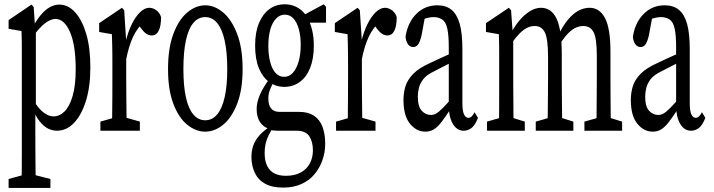

<svg xmlns="http://www.w3.org/2000/svg" viewBox="-20 -623 3402 915"><path d="M21 272.5V230L108.4 206.1H126.5L220.2 230V272.5ZM82.5 272.5Q83.5 229 83.7 187.5Q84 146 84 103Q84 60.1 84 18.6V-325.2Q84 -358.4 84 -383.1Q84 -407.7 83.7 -429.2Q83.5 -450.7 82.5 -475.1L21 -485.8V-527.3L129.9 -601.1L140.6 -589.4L147.5 -486.8L150.9 -483.4V-109.4L148.4 -101.6V17.6Q148.4 58.6 148.7 101.3Q148.9 144 149.4 187Q149.9 230 150.9 272.5ZM251 0Q230 0 209.5 -10Q189 -20 168.9 -44.9Q148.9 -69.8 130.9 -115.2H115.2L121.6 -178.2Q150.9 -119.1 179.2 -93.8Q207.5 -68.4 234.9 -68.4Q264.2 -68.4 287.8 -92Q311.5 -115.7 326.2 -165.8Q340.8 -215.8 340.8 -292.5Q340.8 -407.7 313.7 -470.2Q286.6 -532.7 244.1 -532.7Q230 -532.7 211.2 -522.9Q192.4 -513.2 170.7 -490.2Q148.9 -467.3 120.6 -425.8L114.3 -483.4H130.9Q151.9 -524.4 173.1 -550Q194.3 -575.7 216.8 -588.4Q239.3 -601.1 262.7 -601.1Q304.2 -601.1 337.4 -565.2Q370.6 -529.3 390.6 -462.6Q410.6 -396 410.6 -301.8Q410.6 -209.5 389.4 -141.8Q368.2 -74.2 332.5 -37.1Q296.9 0 251 0Z M458.5 0V-43.5L542.5 -67.4H562.5L646.5 -43.5V0ZM513.2 0Q514.2 -27.3 514.6 -72.8Q515.1 -118.2 515.4 -166.5Q515.6 -214.8 515.6 -252.4V-310.1Q515.6 -343.3 515.4 -367.9Q515.1 -392.6 514.6 -414.3Q514.2 -436 513.2 -460L452.6 -470.7V-512.7L561 -585.9L571.8 -574.2L581.5 -424.3V-421.9V-252.4Q581.5 -214.8 582 -166.5Q582.5 -118.2 583 -73.2Q583.5 -28.3 584 0ZM580.1 -334 568.4 -416H576.7Q589.4 -470.2 607.9 -507.6Q626.5 -544.9 648.2 -565.4Q669.9 -585.9 691.4 -585.9Q709 -585.9 725.3 -573.7Q741.7 -561.5 747.6 -541.5Q747.6 -500 736.6 -477.1Q725.6 -454.1 702.6 -454.1Q689.9 -454.1 678.2 -461.7Q666.5 -469.2 654.8 -484.4L634.3 -512.7L671.9 -523.4Q636.2 -494.1 614.5 -448.2Q592.8 -402.3 580.1 -334Z M958 4.4Q913.1 4.4 872.3 -28.6Q831.5 -61.5 806.2 -128.2Q780.8 -194.8 780.8 -293.5Q780.8 -393.6 806.2 -461.4Q831.5 -529.3 872.3 -563.5Q913.1 -597.7 958 -597.7Q1002.9 -597.7 1043.5 -563.5Q1084 -529.3 1110.1 -461.4Q1136.2 -393.6 1136.2 -293.5Q1136.2 -195.3 1110.1 -128.4Q1084 -61.5 1043.5 -28.6Q1002.9 4.4 958 4.4ZM958 -49.8Q991.2 -49.8 1014.6 -77.4Q1038.1 -105 1050.5 -159.2Q1063 -213.4 1063 -293.5Q1063 -375 1050.5 -430.4Q1038.1 -485.8 1014.6 -513.7Q991.2 -541.5 958 -541.5Q924.8 -541.5 901.4 -513.7Q877.9 -485.8 866 -430.4Q854 -375 854 -293.5Q854 -213.4 866 -159.2Q877.9 -105 901.4 -77.4Q924.8 -49.8 958 -49.8Z M1329.6 271Q1276.9 271 1243.7 252.7Q1210.4 234.4 1194.3 200.4Q1178.2 166.5 1178.2 125Q1178.2 95.2 1187.3 69.6Q1196.3 43.9 1218.8 19.5Q1241.2 -4.9 1280.8 -29.3L1285.6 -21.5Q1270.5 1 1260.5 21.2Q1250.5 41.5 1245.8 61.5Q1241.2 81.5 1241.2 106Q1241.2 144.5 1253.9 168.9Q1266.6 193.4 1289.1 204.1Q1311.5 214.8 1342.3 214.8Q1384.8 214.8 1413.8 198.7Q1442.9 182.6 1457 155Q1471.2 127.4 1471.2 93.3Q1471.2 52.2 1453.9 26.1Q1436.5 0 1394 0H1303.7Q1293.9 0 1282.7 -1.2Q1271.5 -2.4 1263.2 -4.9V-8.3Q1233.9 -18.1 1218.5 -42Q1203.1 -65.9 1203.1 -104Q1203.1 -133.8 1217.3 -168.2Q1231.4 -202.6 1265.6 -250V-262.7L1291.5 -245.1Q1274.9 -217.8 1266.8 -196.3Q1258.8 -174.8 1258.8 -154.8Q1258.8 -121.6 1272.2 -105.7Q1285.6 -89.8 1313 -89.8H1405.8Q1448.2 -89.8 1475.6 -72Q1502.9 -54.2 1516.4 -20Q1529.8 14.2 1529.8 62.5Q1529.8 102.5 1516.8 139.6Q1503.9 176.8 1479.2 206.8Q1454.6 236.8 1416.7 253.9Q1378.9 271 1329.6 271ZM1335.4 -209Q1295.4 -209 1263.9 -231.2Q1232.4 -253.4 1214.1 -297.1Q1195.8 -340.8 1195.8 -405.8Q1195.8 -469.2 1214.1 -512.9Q1232.4 -556.6 1263.9 -579.6Q1295.4 -602.5 1336.4 -602.5Q1359.9 -602.5 1379.4 -595.5Q1398.9 -588.4 1415.5 -574.7Q1432.1 -561 1444.8 -540L1445.8 -537.6Q1459 -513.7 1467.3 -480.5Q1475.6 -447.3 1475.6 -405.8Q1475.6 -343.3 1457.8 -298.8Q1439.9 -254.4 1407.7 -231.7Q1375.5 -209 1335.4 -209ZM1334 -256.8Q1358.9 -256.8 1376.5 -276.9Q1394 -296.9 1403.6 -331.1Q1413.1 -365.2 1413.1 -409.2Q1413.1 -452.6 1403.8 -485.1Q1394.5 -517.6 1377.9 -535.4Q1361.3 -553.2 1337.4 -553.2Q1313.5 -553.2 1295.4 -534.2Q1277.3 -515.1 1268.1 -482.2Q1258.8 -449.2 1258.8 -404.3Q1258.8 -360.8 1267.6 -327.4Q1276.4 -293.9 1293.2 -275.4Q1310.1 -256.8 1334 -256.8ZM1416.5 -515.1V-547.4H1420.4L1522.5 -602.5L1533.7 -590.8V-515.1Z M1581.5 0V-43.5L1665.5 -67.4H1685.5L1769.5 -43.5V0ZM1636.2 0Q1637.2 -27.3 1637.7 -72.8Q1638.2 -118.2 1638.4 -166.5Q1638.7 -214.8 1638.7 -252.4V-310.1Q1638.7 -343.3 1638.4 -367.9Q1638.2 -392.6 1637.7 -414.3Q1637.2 -436 1636.2 -460L1575.7 -470.7V-512.7L1684.1 -585.9L1694.8 -574.2L1704.6 -424.3V-421.9V-252.4Q1704.6 -214.8 1705.1 -166.5Q1705.6 -118.2 1706.1 -73.2Q1706.5 -28.3 1707 0ZM1703.1 -334 1691.4 -416H1699.7Q1712.4 -470.2 1731 -507.6Q1749.5 -544.9 1771.2 -565.4Q1793 -585.9 1814.5 -585.9Q1832 -585.9 1848.4 -573.7Q1864.7 -561.5 1870.6 -541.5Q1870.6 -500 1859.6 -477.1Q1848.6 -454.1 1825.7 -454.1Q1813 -454.1 1801.3 -461.7Q1789.6 -469.2 1777.8 -484.4L1757.3 -512.7L1794.9 -523.4Q1759.3 -494.1 1737.5 -448.2Q1715.8 -402.3 1703.1 -334Z M2006.8 4.4Q1964.4 4.4 1933.6 -33.7Q1902.8 -71.8 1902.8 -146Q1902.8 -181.2 1912.4 -212.2Q1921.9 -243.2 1949.7 -271.5Q1977.5 -299.8 2030.8 -323.2Q2050.8 -333 2071.3 -342.3Q2091.8 -351.6 2111.3 -360.4Q2130.9 -369.1 2150.9 -377.4V-334Q2124 -322.3 2098.9 -309.1Q2073.7 -295.9 2047.9 -282.7Q2012.7 -266.1 1996.8 -245.1Q1981 -224.1 1976.1 -202.9Q1971.2 -181.6 1971.2 -162.6Q1971.2 -115.7 1989.5 -95.5Q2007.8 -75.2 2033.7 -75.2Q2046.4 -75.2 2058.3 -81.8Q2070.3 -88.4 2089.1 -107.2Q2107.9 -126 2139.2 -161.6L2149.4 -101.6H2126Q2102.5 -65.9 2084.7 -42.5Q2066.9 -19 2048.8 -7.3Q2030.8 4.4 2006.8 4.4ZM2189.9 0Q2157.2 0 2137.9 -33Q2118.7 -65.9 2118.7 -120.6V-126.5V-396.5Q2118.7 -455.6 2111.6 -487.1Q2104.5 -518.6 2087.6 -530Q2070.8 -541.5 2045.9 -541.5Q2033.2 -541.5 2015.9 -537.4Q1998.5 -533.2 1976.1 -521L2008.3 -559.1L1989.3 -456.5Q1983.4 -429.2 1974.4 -414.1Q1965.3 -398.9 1949.2 -398.9Q1933.6 -398.9 1924.1 -412.4Q1914.6 -425.8 1912.6 -448.2Q1923.3 -516.6 1964.4 -557.1Q2005.4 -597.7 2064.5 -597.7Q2105.5 -597.7 2131.6 -576.4Q2157.7 -555.2 2170.7 -509.8Q2183.6 -464.4 2183.6 -388.2V-132.3Q2183.6 -93.8 2191.4 -77.6Q2199.2 -61.5 2211.9 -61.5Q2221.7 -61.5 2228.8 -69.1Q2235.8 -76.7 2241.7 -88.4L2257.8 -61.5Q2244.6 -26.4 2227.3 -13.2Q2210 0 2189.9 0Z M2300.8 0V-43.5L2384.8 -67.4H2403.3L2481 -43.5V0ZM2357.4 0Q2358.4 -27.3 2358.6 -72.8Q2358.9 -118.2 2358.9 -166.5Q2358.9 -214.8 2358.9 -252.4V-310.1Q2358.9 -343.3 2358.9 -367.9Q2358.9 -392.6 2358.6 -414.3Q2358.4 -436 2357.4 -460L2295.9 -470.7V-512.7L2404.8 -585.9L2415.5 -574.2L2425.8 -435.1V-432.6V-252.4Q2425.8 -214.8 2426.3 -166.5Q2426.8 -118.2 2427 -73.2Q2427.2 -28.3 2428.2 0ZM2533.2 0V-43.5L2617.2 -67.4H2635.7L2712.4 -43.5V0ZM2588.9 0Q2589.8 -27.3 2590.3 -72Q2590.8 -116.7 2591.3 -165.5Q2591.8 -214.4 2591.8 -252.4V-354Q2591.8 -435.5 2577.1 -467.3Q2562.5 -499 2528.3 -499Q2509.8 -499 2492.4 -490.7Q2475.1 -482.4 2456.8 -464.1Q2438.5 -445.8 2417.5 -416.5L2405.8 -457.5H2411.6Q2430.2 -495.1 2454.1 -523.9Q2478 -552.7 2504.9 -569.3Q2531.7 -585.9 2558.1 -585.9Q2607.9 -585.9 2632.6 -533.7Q2657.2 -481.4 2657.2 -364.3V-252.4Q2657.2 -213.9 2657.7 -165.3Q2658.2 -116.7 2658.7 -72.5Q2659.2 -28.3 2659.7 0ZM2765.1 0V-43.5L2850.1 -67.4H2867.2L2944.8 -43.5V0ZM2821.8 0Q2822.8 -27.3 2823 -72Q2823.2 -116.7 2823.7 -165.5Q2824.2 -214.4 2824.2 -252.4V-356.4Q2824.2 -440.4 2808.8 -469.7Q2793.5 -499 2759.3 -499Q2742.7 -499 2725.3 -491.7Q2708 -484.4 2689.7 -466.3Q2671.4 -448.2 2649.9 -416.5L2634.8 -455.1H2640.6Q2661.6 -498.5 2685.8 -528.1Q2710 -557.6 2736.1 -571.8Q2762.2 -585.9 2790 -585.9Q2837.4 -585.9 2863.3 -536.6Q2889.2 -487.3 2889.2 -376V-252.4Q2889.2 -213.9 2889.6 -165.3Q2890.1 -116.7 2890.4 -72.5Q2890.6 -28.3 2891.6 0Z M3090.3 4.4Q3047.9 4.4 3017.1 -33.7Q2986.3 -71.8 2986.3 -146Q2986.3 -181.2 2995.8 -212.2Q3005.4 -243.2 3033.2 -271.5Q3061 -299.8 3114.3 -323.2Q3134.3 -333 3154.8 -342.3Q3175.3 -351.6 3194.8 -360.4Q3214.4 -369.1 3234.4 -377.4V-334Q3207.5 -322.3 3182.4 -309.1Q3157.2 -295.9 3131.3 -282.7Q3096.2 -266.1 3080.3 -245.1Q3064.5 -224.1 3059.6 -202.9Q3054.7 -181.6 3054.7 -162.6Q3054.7 -115.7 3073 -95.5Q3091.3 -75.2 3117.2 -75.2Q3129.9 -75.2 3141.8 -81.8Q3153.8 -88.4 3172.6 -107.2Q3191.4 -126 3222.7 -161.6L3232.9 -101.6H3209.5Q3186 -65.9 3168.2 -42.5Q3150.4 -19 3132.3 -7.3Q3114.3 4.4 3090.3 4.4ZM3273.4 0Q3240.7 0 3221.4 -33Q3202.1 -65.9 3202.1 -120.6V-126.5V-396.5Q3202.1 -455.6 3195.1 -487.1Q3188 -518.6 3171.1 -530Q3154.3 -541.5 3129.4 -541.5Q3116.7 -541.5 3099.4 -537.4Q3082 -533.2 3059.6 -521L3091.8 -559.1L3072.8 -456.5Q3066.9 -429.2 3057.9 -414.1Q3048.8 -398.9 3032.7 -398.9Q3017.1 -398.9 3007.6 -412.4Q2998 -425.8 2996.1 -448.2Q3006.8 -516.6 3047.9 -557.1Q3088.9 -597.7 3147.9 -597.7Q3189 -597.7 3215.1 -576.4Q3241.2 -555.2 3254.2 -509.8Q3267.1 -464.4 3267.1 -388.2V-132.3Q3267.1 -93.8 3274.9 -77.6Q3282.7 -61.5 3295.4 -61.5Q3305.2 -61.5 3312.3 -69.1Q3319.3 -76.7 3325.2 -88.4L3341.3 -61.5Q3328.1 -26.4 3310.8 -13.2Q3293.5 0 3273.4 0Z"/></svg>

Font: Scarab Serif
Style: Regular
Weight: 400
Designer: John Roberts
Foundry: Scarab
Version: 1.0